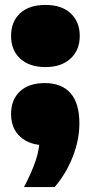

<svg xmlns="http://www.w3.org/2000/svg" viewBox="-20 -580 369 780"><path d="M77.5 180Q108 122 124.8 73Q141.5 24 141.5 -26L191.5 10H164.5Q100.5 10 62.8 -24Q25 -58 25 -116.5Q25 -175.5 61.2 -209Q97.5 -242.5 161.5 -242.5Q231 -242.5 266.8 -201.2Q302.5 -160 302.5 -79Q302.5 -11 275.2 57.8Q248 126.5 202 180ZM164.5 -307.5Q100 -307.5 62.5 -341.5Q25 -375.5 25 -434Q25 -492.5 61.8 -526.2Q98.5 -560 164.5 -560Q231 -560 267.5 -525.5Q304 -491 304 -434Q304 -377 266.8 -342.2Q229.5 -307.5 164.5 -307.5Z"/></svg>

Font: Encode Sans SC SemiExpanded Black
Style: Regular
Weight: 900
Width: 6
Designer: Multiple Designers
Foundry: Impallari Type
Version: Version 3.002